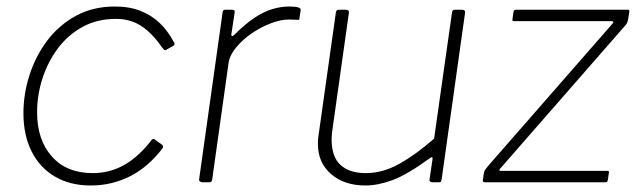

<svg xmlns="http://www.w3.org/2000/svg" viewBox="-20 -560 1962 590"><path d="M333 -540Q378 -540 412 -526.5Q446 -513 471 -489Q496 -465 514 -431Q517 -427 516.5 -424.5Q516 -422 514 -420L489 -406Q487 -405 484.5 -407Q482 -409 479 -413Q456 -446 433.5 -465.5Q411 -485 387.5 -493.5Q364 -502 336 -502Q279 -502 234 -477.5Q189 -453 158 -411.5Q127 -370 110.5 -319Q94 -268 94 -215Q94 -130 139.5 -79Q185 -28 265 -28Q317 -28 361.5 -53Q406 -78 446 -130Q452 -136 456 -131L477 -116Q479 -115 480.5 -111.5Q482 -108 480 -105Q458 -76 432.5 -54Q407 -32 379 -18Q351 -4 321 3Q291 10 259 10Q195 10 148.5 -17.5Q102 -45 77 -95Q52 -145 52 -212Q52 -271 70.5 -329Q89 -387 125 -435Q161 -483 213.5 -511.5Q266 -540 333 -540Z M601 0Q597 0 594 -3Q591 -6 592 -10L664 -522Q665 -527 666.5 -528.5Q668 -530 672 -530H693Q698 -530 700 -528Q702 -526 701 -521L691 -455Q690 -450 693 -449.5Q696 -449 700 -453Q733 -486 761.5 -505Q790 -524 816.5 -532Q843 -540 869 -540Q889 -540 897 -537Q905 -534 904 -529L900 -503Q900 -501 899.5 -500Q899 -499 897 -499Q893 -499 886 -499.5Q879 -500 867 -500Q843 -500 812.5 -488.5Q782 -477 753.5 -457.5Q725 -438 705 -413.5Q685 -389 682 -364L632 -8Q631 -4 629.5 -2Q628 0 623 0H601Z M1103 10Q1038 10 997.5 -25Q957 -60 957 -117Q957 -122 957 -127.5Q957 -133 958 -138L1012 -521Q1013 -526 1015 -528Q1017 -530 1021 -530H1043Q1048 -530 1050.5 -527.5Q1053 -525 1052 -520L1001 -158Q1000 -151 999.5 -144.5Q999 -138 999 -132Q999 -78 1026.5 -53Q1054 -28 1104 -28Q1156 -28 1207 -56.5Q1258 -85 1314 -134L1369 -522Q1370 -527 1372 -528.5Q1374 -530 1378 -530H1400Q1405 -530 1407.5 -527.5Q1410 -525 1409 -520L1337 -8Q1336 -4 1335 -2Q1334 0 1329 0H1308Q1304 0 1301.5 -2.5Q1299 -5 1300 -9L1309 -70Q1310 -75 1308 -76.5Q1306 -78 1301 -74Q1231 -23 1186 -6.5Q1141 10 1103 10Z M1470 0Q1466 0 1464.5 -2Q1463 -4 1464 -8L1467 -29Q1468 -34 1471 -38.5Q1474 -43 1479 -49L1861 -486Q1865 -490 1864.5 -492.5Q1864 -495 1860 -495H1560Q1556 -495 1555 -497Q1554 -499 1555 -503L1558 -524Q1559 -528 1561 -529Q1563 -530 1566 -530H1910Q1914 -530 1914 -525L1910 -500Q1909 -494 1906.5 -489Q1904 -484 1899 -479L1518 -43Q1514 -39 1514.5 -37Q1515 -35 1518 -35H1846Q1853 -35 1851 -29L1848 -8Q1847 -4 1846 -2Q1845 0 1840 0H1470Z"/></svg>

Font: Libre Franklin Thin Thin
Style: Italic
Weight: 250
Italic angle: -8°
Version: Version 3.000